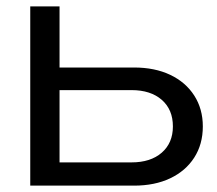

<svg xmlns="http://www.w3.org/2000/svg" viewBox="-20 -583 682 603"><path d="M75 0V-563H167V-29L130 -73H393Q453 -73 488 -103.5Q523 -134 523 -186Q523 -239 488 -269.5Q453 -300 393 -300H137V-371H401Q466 -371 514.5 -348Q563 -325 590 -283Q617 -241 617 -186Q617 -130 590 -88Q563 -46 514.5 -23Q466 0 401 0Z"/></svg>

Font: Unbounded Light
Style: Regular
Weight: 300
Designer: Luke Prowse, Jean-Baptiste Morizot, Fátima Lázaro, Florian Runge
Foundry: NaN
Version: Version 1.700